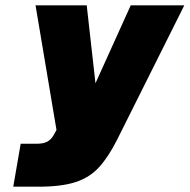

<svg xmlns="http://www.w3.org/2000/svg" viewBox="-20 -520 715 724"><path d="M58 22H119Q144 22 158.5 14Q173 6 182 -10L193 -30L114 -500H307L340 -206L473 -500H675L422 6Q390 70 354.5 109.5Q319 149 265.5 166.5Q212 184 125 184H30Z"/></svg>

Font: Overused Grotesk Black
Style: Italic
Weight: 900
Italic angle: -10°
Version: Version 0.003